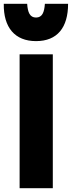

<svg xmlns="http://www.w3.org/2000/svg" viewBox="-42 -988 381 1018"><path d="M238 10H62V-700H238ZM149 -770C37 -770 -24 -842 -22 -968H102C105 -923 116 -895 149 -895C182 -895 193 -923 196 -968H319C319 -842 262 -770 149 -770Z"/></svg>

Font: Repo ExtraBold
Style: Bold
Weight: 700
Designer: Stefan Peev
Foundry: Context Ltd
Version: Version 1.502